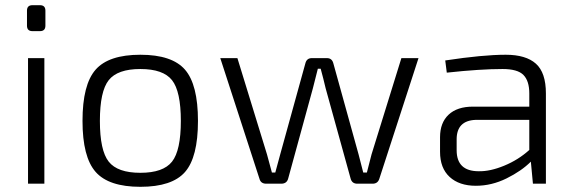

<svg xmlns="http://www.w3.org/2000/svg" viewBox="-20 -708 2204 740"><path d="M105 -688H134Q155 -688 155 -667V-609Q155 -588 134 -588H105Q84 -588 84 -609V-667Q84 -688 105 -688ZM151 0H88V-484H151Z M298 -242Q298 -382 348.5 -439.5Q399 -497 521 -497Q643 -497 693 -439.5Q743 -382 743 -242Q743 -102 693 -45Q643 12 521 12Q399 12 348.5 -45.5Q298 -103 298 -242ZM643 -399Q609 -442 521 -442Q433 -442 399 -399Q365 -356 365 -242Q365 -128 399 -85Q433 -42 521 -42Q609 -42 643 -85Q677 -128 677 -242Q677 -356 643 -399Z M1593 -484 1442 -19Q1436 0 1416 0H1357Q1336 0 1331 -21L1235 -368Q1232 -380 1226 -405Q1220 -430 1216 -443H1205L1186 -368L1091 -21Q1086 0 1064 0H1006Q985 0 980 -19L829 -484H895L1009 -113Q1014 -96 1028 -43H1041L1060 -113L1157 -464Q1162 -484 1182 -484H1240Q1260 -484 1265 -463L1362 -113L1380 -43H1394Q1409 -101 1412 -113L1527 -484Z M1702 -428 1696 -475Q1841 -497 1929 -497Q2007 -497 2045.5 -462.5Q2084 -428 2084 -348V0H2034L2026 -85Q1990 -49 1932.5 -20.5Q1875 8 1814 8Q1750 8 1713 -26Q1676 -60 1676 -123V-179Q1676 -235 1709 -266Q1742 -297 1803 -297H2020V-348Q2020 -396 1997.5 -419Q1975 -442 1917 -442Q1831 -442 1702 -428ZM1740 -171V-129Q1740 -48 1825 -48Q1869 -47 1923.5 -69.5Q1978 -92 2020 -130V-246H1813Q1740 -243 1740 -171Z"/></svg>

Font: Exo 2.0 Light
Style: Regular
Weight: 300
Designer: Natanael Gama
Version: Version 1.001;PS 001.001;hotconv 1.0.70;makeotf.lib2.5.58329